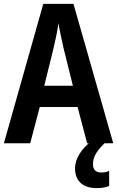

<svg xmlns="http://www.w3.org/2000/svg" viewBox="-20 -735 601 985"><path d="M427 0 378 -186H184L135 0H0L202 -715H357L561 0ZM306 -488Q300 -516 292 -552.5Q284 -589 280 -616Q276 -588 269 -553Q262 -518 255 -489L207 -295H354ZM457 107Q457 150 500 150Q513 150 523 147.5Q533 145 540 142V219Q529 224 513 227Q497 230 477 230Q422 230 393.5 203.5Q365 177 365 129Q365 92 388 54.5Q411 17 455 -16L516 0Q483 33 470 57Q457 81 457 107Z"/></svg>

Font: Noto Sans Bengali Condensed SemiBold
Style: Regular
Weight: 600
Width: 3
Designer: Joana Ranito - Universal Thirst; Jelle Bosma - Monotype Design Team
Foundry: Universal Thirst ehf.
Version: Version 3.000; ttfautohint (v1.8.4.7-5d5b)